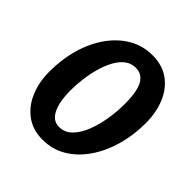

<svg xmlns="http://www.w3.org/2000/svg" viewBox="-200 -902 1061 1061"><g transform="rotate(45 330.0 -372.0)"><path d="M293 8Q216 8 162.2 -31.5Q108.5 -71 80.8 -137.5Q53 -204 53 -286Q53 -383 77.5 -467.5Q102 -552 147.5 -616Q193 -680 255.2 -716.2Q317.5 -752.5 393 -752.5Q470 -752.5 523.2 -714Q576.5 -675.5 604 -609.2Q631.5 -543 631.5 -459Q631.5 -365 607.2 -280.8Q583 -196.5 538.2 -131.5Q493.5 -66.5 431.2 -29.2Q369 8 293 8ZM306.5 -106.5Q350.5 -106.5 382.2 -138Q414 -169.5 434.2 -221Q454.5 -272.5 464.5 -332.8Q474.5 -393 474.5 -450.5Q474.5 -551.5 449.8 -594.8Q425 -638 377 -638Q340.5 -638.5 312.8 -616.8Q285 -595 265.2 -558Q245.5 -521 233 -476Q220.5 -431 214.8 -384.2Q209 -337.5 209 -296Q209 -205.5 234 -156Q259 -106.5 306.5 -106.5Z"/></g></svg>

Font: Merriweather Sans Italic
Style: Bold
Weight: 700
Italic angle: -7.5°
Designer: Eben Sorkin
Foundry: Eben Sorkin
Version: Version 1.008; ttfautohint (v1.7.19-72a1) -l 8 -r 50 -G 200 